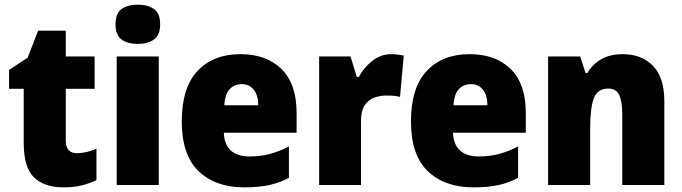

<svg xmlns="http://www.w3.org/2000/svg" viewBox="-20 -796 2936 826"><path d="M311 -137Q332 -137 352.5 -142Q373 -147 395 -156V-21Q365 -7 332 1.5Q299 10 253 10Q171 10 126.5 -32.5Q82 -75 82 -182V-414H19V-495L99 -548L144 -664H263V-553H387V-414H263V-191Q263 -137 311 -137Z M573 -776Q615 -776 642 -757.5Q669 -739 669 -691Q669 -644 641.5 -625.5Q614 -607 573 -607Q530 -607 503.5 -625.5Q477 -644 477 -691Q477 -739 503.5 -757.5Q530 -776 573 -776ZM663 -553V0H482V-553Z M1014 -563Q1126 -563 1191 -499Q1256 -435 1256 -310V-225H943Q944 -177 971.5 -150Q999 -123 1054 -123Q1101 -123 1140.5 -133.5Q1180 -144 1223 -166V-31Q1184 -10 1139 0Q1094 10 1031 10Q907 10 834.5 -59.5Q762 -129 762 -273Q762 -419 830 -491Q898 -563 1014 -563ZM1020 -434Q989 -434 968.5 -413Q948 -392 945 -343H1091Q1091 -385 1072 -409.5Q1053 -434 1020 -434Z M1663 -563Q1677 -563 1691.5 -561Q1706 -559 1717 -557L1701 -379Q1691 -382 1677.5 -383.5Q1664 -385 1642 -385Q1615 -385 1590 -376Q1565 -367 1549 -343Q1533 -319 1533 -274V0H1353V-553H1488L1515 -465H1524Q1543 -503 1580.5 -533Q1618 -563 1663 -563Z M2000 -563Q2112 -563 2177 -499Q2242 -435 2242 -310V-225H1929Q1930 -177 1957.5 -150Q1985 -123 2040 -123Q2087 -123 2126.5 -133.5Q2166 -144 2209 -166V-31Q2170 -10 2125 0Q2080 10 2017 10Q1893 10 1820.5 -59.5Q1748 -129 1748 -273Q1748 -419 1816 -491Q1884 -563 2000 -563ZM2006 -434Q1975 -434 1954.5 -413Q1934 -392 1931 -343H2077Q2077 -385 2058 -409.5Q2039 -434 2006 -434Z M2659 -563Q2740 -563 2789 -513Q2838 -463 2838 -360V0H2657V-304Q2657 -359 2644 -387Q2631 -415 2597 -415Q2551 -415 2535 -374Q2519 -333 2519 -246V0H2338V-553H2476L2499 -482H2507Q2530 -521 2568 -542Q2606 -563 2659 -563Z"/></svg>

Font: Noto Sans Malayalam SemiCondensed Black
Style: Regular
Weight: 900
Width: 4
Designer: Jelle Bosma - Monotype Design Team
Foundry: Monotype Imaging Inc.
Version: Version 2.104; ttfautohint (v1.8.4.7-5d5b)